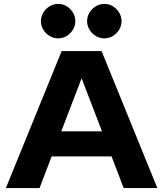

<svg xmlns="http://www.w3.org/2000/svg" viewBox="-20 -961 834 981"><path d="M612 0 550 -162H244L182 0H10L295 -700H499L784 0ZM397 -561 293 -290H501ZM189 -853Q189 -876.2 201 -896.2Q213 -916.2 233 -928.6Q253 -941 277 -941Q301.8 -941 321.4 -928.6Q341 -916.2 353 -896.2Q365 -876.2 365 -853Q365 -829.8 353 -809.8Q341 -789.8 321.4 -777.4Q301.8 -765 277 -765Q253 -765 233 -777.4Q213 -789.8 201 -809.8Q189 -829.8 189 -853ZM425 -853Q425 -876.2 437 -896.2Q449 -916.2 469 -928.6Q489 -941 513 -941Q537.8 -941 557.4 -928.6Q577 -916.2 589 -896.2Q601 -876.2 601 -853Q601 -829.8 589 -809.8Q577 -789.8 557.4 -777.4Q537.8 -765 513 -765Q489 -765 469 -777.4Q449 -789.8 437 -809.8Q425 -829.8 425 -853Z"/></svg>

Font: Copperplate Sans CC
Style: Bold
Weight: 700
Designer: indestructible type*
Foundry: Cowboy Collective
Version: Version 1.000